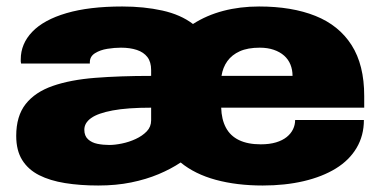

<svg xmlns="http://www.w3.org/2000/svg" viewBox="-20 -560 1179 592"><path d="M283 12Q227 12 180.5 4.5Q134 -3 100.5 -20Q67 -37 48.5 -66.5Q30 -96 30 -141Q30 -202 59 -239Q88 -276 142.5 -295Q197 -314 273.5 -320Q350 -326 446 -326V-344Q446 -369 434.5 -384Q423 -399 402 -406Q381 -413 353 -413Q333 -413 311 -409.5Q289 -406 273 -396Q257 -386 257 -368V-364H45Q44 -368 44 -370.5Q44 -373 44 -377Q44 -425 79.5 -462Q115 -499 185 -519.5Q255 -540 357 -540Q424 -540 480.5 -527.5Q537 -515 575 -486Q617 -513 668.5 -526.5Q720 -540 779 -540Q880 -540 952.5 -511Q1025 -482 1064 -421Q1103 -360 1103 -264V-228H662Q663 -192 676.5 -166.5Q690 -141 717 -128Q744 -115 784 -115Q811 -115 831 -121Q851 -127 864 -137.5Q877 -148 883.5 -161.5Q890 -175 890 -190H1102Q1102 -142 1079.5 -104Q1057 -66 1015.5 -40.5Q974 -15 916.5 -1.5Q859 12 790 12Q710 12 645.5 -5.5Q581 -23 537 -59Q507 -39 469 -23Q431 -7 384.5 2.5Q338 12 283 12ZM317 -113Q334 -113 356 -117.5Q378 -122 398.5 -131.5Q419 -141 432.5 -155Q446 -169 446 -189V-228Q373 -228 327.5 -219.5Q282 -211 261 -196Q240 -181 240 -160Q240 -141 251.5 -130.5Q263 -120 280.5 -116.5Q298 -113 317 -113ZM663 -326H882Q882 -345 875.5 -361Q869 -377 856 -388.5Q843 -400 824 -406.5Q805 -413 781 -413Q744 -413 719.5 -402Q695 -391 681 -371.5Q667 -352 663 -326Z"/></svg>

Font: Archivo SemiExpanded Black
Style: Regular
Weight: 900
Width: 6
Designer: Hector Gatti
Foundry: Omnibus-Type
Version: Version 2.001